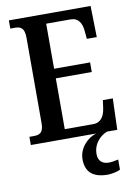

<svg xmlns="http://www.w3.org/2000/svg" viewBox="-102 -778 761 1083"><g transform="rotate(-10 278.5 -237.0)"><path d="M300 130C300 206 345 240 426 240C444 240 480 234 498 224V166C477 171 459 174 443 174C409 174 383 156 383 115C383 52 428 13 464 0H522L528 -179H471L465 -135C459 -91 440 -55 394 -55H231V-346H437V-401H231V-659H370C416 -659 434 -626 438 -579L442 -535H499L495 -714H27V-667H53C84 -667 108 -659 108 -600V-109C108 -58 86 -47 54 -47H27V0H402C349 14 300 68 300 130Z"/></g></svg>

Font: Noto Serif Condensed Semi
Style: Regular
Weight: 600
Width: 3
Designer: Monotype Design Team
Foundry: Monotype Imaging Inc.
Version: Version 1.002